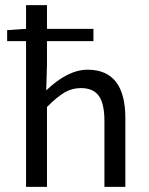

<svg xmlns="http://www.w3.org/2000/svg" viewBox="-20 -732 584 752"><path d="M82 0V-571H8V-614L82 -619V-712H164V-619H346V-571H164V-478L161 -378Q246 -459 323 -459Q471 -459 471 -269V0H389V-258Q389 -326 367 -356.5Q345 -387 297 -387Q262 -387 233 -370Q204 -353 164 -313V0Z"/></svg>

Font: Toshiba Sans
Style: Regular
Weight: 400
Designer: Paul D. Hunt
Foundry: Toshiba Corporation
Version: Version 2.020;PS 2.0;hotconv 1.0.86;makeotf.lib2.5.63406